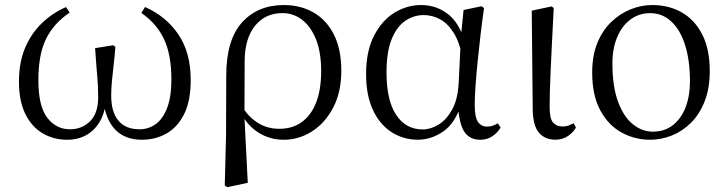

<svg xmlns="http://www.w3.org/2000/svg" viewBox="-20 -551 2940 777"><path d="M252.1 14.6Q196.7 14.6 152.2 -11.7Q107.7 -38.1 82.2 -90.4Q56.7 -142.6 56.7 -221.4Q56.7 -297.1 80.9 -355.6Q105.2 -414.1 148.3 -456.1Q191.4 -498.1 247.1 -522.4L262 -500Q198.1 -457.5 166.7 -394.3Q135.3 -331.2 135.3 -226.6Q135.3 -121.3 171.3 -74.5Q207.3 -27.8 263.2 -27.8Q311.9 -27.8 344.6 -60.4Q377.3 -93 377.3 -157.3Q377.3 -203.8 373.1 -249Q368.9 -294.1 364.9 -356.2L438.2 -367.9L446.8 -361.9Q444.4 -324.8 440 -289.5Q435.7 -254.2 432.9 -222.8Q430 -191.4 430 -164.1Q430 -97.7 459.2 -62.8Q488.3 -27.8 545.1 -27.8Q580.5 -27.8 609.4 -48.2Q638.3 -68.5 655.9 -113.1Q673.6 -157.6 673.6 -229.5Q673.6 -328.9 643.9 -392.3Q614.3 -455.6 552 -498.6L566.9 -522.6Q651.7 -485.3 701.7 -411.9Q751.8 -338.4 751.8 -226.7Q751.8 -142.9 725.4 -89.7Q699 -36.5 654 -10.9Q609.1 14.6 554 14.6Q486.7 14.6 446.8 -25.9Q407 -66.5 396.7 -149.5H409Q405.9 -97.3 384.7 -60.4Q363.5 -23.6 329.6 -4.5Q295.8 14.6 252.1 14.6Z M889.6 199.6 894.8 -5.5 895.6 -245.2Q895.6 -388.7 958.9 -459.6Q1022.3 -530.6 1129 -530.6Q1195.7 -530.6 1248.2 -500.8Q1300.7 -471 1330.9 -411.9Q1361.2 -352.7 1361.2 -264.3Q1361.2 -178.8 1328.7 -116.2Q1296.2 -53.6 1243.1 -19.5Q1190 14.6 1128.2 14.6Q1071.7 14.6 1025.5 -14.7Q979.4 -44.1 953.4 -97.7H950L963.8 -113.1Q990.3 -73.6 1026.9 -51.7Q1063.6 -29.8 1110.7 -29.8Q1163.4 -29.8 1201.1 -56.9Q1238.8 -83.9 1259.3 -136.1Q1279.7 -188.2 1279.7 -263.1Q1279.7 -339.4 1258.8 -391.7Q1237.8 -443.9 1202.5 -471Q1167.2 -498 1123.3 -498Q1053.8 -498 1012.4 -447.1Q971.1 -396.2 970.1 -306.4L969.3 -94.1L968.8 -84.8L982.7 188.8L900.2 206.4Z M1671.8 14.4Q1611.7 14.4 1563.8 -16.7Q1515.9 -47.8 1488.7 -107.2Q1461.5 -166.5 1461.5 -250.6Q1461.5 -344.2 1493.6 -406.4Q1525.6 -468.5 1576.3 -499.6Q1627.1 -530.6 1683.2 -530.6Q1750.2 -530.6 1798.5 -489.4Q1846.8 -448.1 1866.7 -358.5H1874.3L1852.5 -312.6Q1840.5 -379.3 1816.1 -418.1Q1791.6 -456.9 1760.2 -473.4Q1728.8 -490 1694.7 -490Q1654.8 -490 1620.5 -467Q1586.2 -444 1565.2 -392.9Q1544.2 -341.7 1544.2 -257.8Q1544.2 -144.9 1583.3 -86Q1622.4 -27.2 1690.4 -27.2Q1722.3 -27.2 1754 -46.2Q1785.8 -65.2 1809.1 -106.4Q1832.3 -147.6 1836.1 -212.9L1845.4 -403.1L1856 -510.5L1928.8 -525.8L1938.8 -518.4Q1931.4 -466.9 1924.8 -410.4Q1918.2 -353.9 1912.7 -299.8Q1907.2 -245.7 1904.2 -200.8Q1901.2 -155.9 1901.2 -126.6Q1901.2 -76.9 1914.2 -57.8Q1927.2 -38.7 1951.6 -38.7Q1965.4 -38.7 1975.2 -42.6Q1985 -46.5 1994.5 -52L2005.8 -34.9Q1993.5 -13.4 1972.2 0.6Q1950.9 14.6 1923.4 14.6Q1881 14.6 1859.4 -17.4Q1837.8 -49.4 1833.1 -127.8L1845.9 -128.2Q1821.3 -50.9 1772.8 -18.3Q1724.4 14.4 1671.8 14.4Z M2226.8 14.4Q2185.3 14.4 2160.7 -14.5Q2136.2 -43.4 2135.8 -111.9L2131.9 -507.9L2212 -525L2220.8 -518.8Q2216.3 -430.3 2213.2 -367.2Q2210.1 -304.2 2208.1 -259Q2206.1 -213.9 2205.2 -180.2Q2204.3 -146.5 2204.3 -117.6Q2204.3 -70.5 2218.4 -54.8Q2232.4 -39.1 2256 -39.1Q2270.8 -39.1 2281.5 -43.2Q2292.3 -47.3 2301.9 -52L2310.8 -34.8Q2301.5 -16.9 2279.5 -1.3Q2257.5 14.4 2226.8 14.4Z M2611.1 14.6Q2549.7 14.6 2496.2 -14.3Q2442.7 -43.3 2409.6 -103.8Q2376.5 -164.4 2376.5 -258Q2376.5 -325.8 2397.2 -376.7Q2417.9 -427.5 2453.1 -461.6Q2488.4 -495.8 2531.7 -513.2Q2574.9 -530.6 2619.5 -530.6Q2687.5 -530.6 2739.9 -500.3Q2792.4 -470 2822.4 -410.5Q2852.3 -351.1 2852.3 -263.4Q2852.3 -193 2831.6 -140.7Q2810.9 -88.3 2776.1 -53.9Q2741.2 -19.4 2698.3 -2.4Q2655.5 14.6 2611.1 14.6ZM2621 -18.2Q2670 -18.2 2703.6 -44.9Q2737.2 -71.6 2754.7 -117.6Q2772.2 -163.6 2772.2 -220.9Q2772.2 -306 2752.6 -368.1Q2733.1 -430.2 2696.7 -464Q2660.4 -497.8 2610.8 -497.8Q2566.4 -497.8 2531.7 -472.2Q2497 -446.7 2477.7 -400.7Q2458.4 -354.8 2458.4 -294.9Q2458.4 -200.6 2481.3 -139Q2504.3 -77.4 2541.6 -47.8Q2578.9 -18.2 2621 -18.2Z"/></svg>

Font: Noto Serif KR
Style: Regular
Weight: 200
Designer: Ryoko NISHIZUKA 西塚涼子 (kana & ideographs); Frank Grießhammer (Latin, Greek & Cyrillic); Wenlong ZHANG 张文龙 (bopomofo); San
Foundry: Adobe
Version: Version 2.001;hotconv 1.1.0;makeotfexe 2.6.0